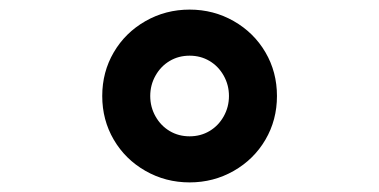

<svg xmlns="http://www.w3.org/2000/svg" viewBox="-20 -836 790 400"><path d="M193 -636Q193 -686 217 -727Q241 -768 283 -792Q325 -816 375 -816Q425 -816 467 -792Q509 -768 533 -727Q557 -686 557 -636Q557 -586 533 -545Q509 -504 467 -480Q425 -456 375 -456Q325 -456 283 -480Q241 -504 217 -545Q193 -586 193 -636ZM457 -636Q457 -659 446 -678.5Q435 -698 416.5 -709Q398 -720 375 -720Q352 -720 333.5 -709Q315 -698 304 -678.5Q293 -659 293 -636Q293 -613 304 -593.5Q315 -574 333.5 -563Q352 -552 375 -552Q398 -552 416.5 -563Q435 -574 446 -593.5Q457 -613 457 -636Z"/></svg>

Font: Martian Mono VF sWd Rg
Style: Regular
Weight: 400
Width: 6
Monospace: yes
Designer: Roman Shamin
Foundry: Evil Martians
Version: Version 1.100